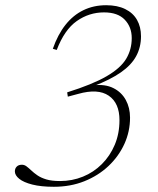

<svg xmlns="http://www.w3.org/2000/svg" viewBox="-20 -706 606 736"><path d="M210 -12Q256.5 -12 297.8 -28.8Q339 -45.5 370.5 -77Q402 -108.5 420 -151.2Q438 -194 438 -245.5Q438 -311 396.8 -339.2Q355.5 -367.5 279.5 -346L240 -335.5L237.5 -352Q335 -382.5 388.8 -413.8Q442.5 -445 463.8 -480.8Q485 -516.5 485 -560Q485 -602.5 458.2 -630.5Q431.5 -658.5 378.5 -658.5Q321.5 -658.5 274.2 -625.2Q227 -592 197.5 -514.5L182.5 -519Q201.5 -573.5 231 -610.8Q260.5 -648 299.8 -667Q339 -686 387 -686Q430 -686 460 -671.2Q490 -656.5 505.2 -629.8Q520.5 -603 520.5 -567Q520.5 -525 502 -490.8Q483.5 -456.5 443.2 -428.5Q403 -400.5 338 -375.5L338.5 -379Q383.5 -384 414.8 -368.2Q446 -352.5 462.2 -322.8Q478.5 -293 478.5 -255Q478.5 -202 456.8 -154.2Q435 -106.5 395.8 -69.5Q356.5 -32.5 303.2 -11.2Q250 10 186.5 10Q137.5 10 104 1.5Q70.5 -7 53.8 -20.5Q37 -34 37 -49Q37 -60 44 -67.2Q51 -74.5 64 -74.5Q73.5 -74.5 81.8 -68.2Q90 -62 99.8 -52.8Q109.5 -43.5 123.2 -34Q137 -24.5 157.8 -18.2Q178.5 -12 210 -12Z"/></svg>

Font: Newsreader 16pt 16pt ExtraLight
Style: Italic
Weight: 250
Italic angle: -17°
Version: Version 1.003